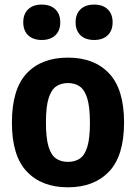

<svg xmlns="http://www.w3.org/2000/svg" viewBox="-20 -807 593 838"><path d="M276.5 10.5Q162.5 10.5 97.2 -58Q32 -126.5 32 -271.5Q32 -418 96.5 -486.8Q161 -555.5 276.5 -555.5Q392 -555.5 456.8 -486Q521.5 -416.5 521.5 -272.5Q521.5 -127 456 -58.2Q390.5 10.5 276.5 10.5ZM276.5 -100.5Q307 -100.5 328.5 -115Q350 -129.5 361.2 -166.5Q372.5 -203.5 372.5 -270.5Q372.5 -339.5 361 -377.2Q349.5 -415 328 -429.8Q306.5 -444.5 276.5 -444.5Q246.5 -444.5 225 -429.8Q203.5 -415 192 -377.8Q180.5 -340.5 180.5 -273Q180.5 -204.5 191.8 -167.2Q203 -130 224.5 -115.2Q246 -100.5 276.5 -100.5ZM391 -632.5Q353 -632.5 331.5 -653Q310 -673.5 310 -709.5Q310 -746 331.5 -766.5Q353 -787 391 -787Q428.5 -787 450 -766.5Q471.5 -746 471.5 -709.5Q471.5 -673.5 450 -653Q428.5 -632.5 391 -632.5ZM162 -632.5Q124.5 -632.5 103 -653Q81.5 -673.5 81.5 -709.5Q81.5 -746 103 -766.5Q124.5 -787 162 -787Q200 -787 221.5 -766.5Q243 -746 243 -709.5Q243 -673.5 221.5 -653Q200 -632.5 162 -632.5Z"/></svg>

Font: Encode Sans Semi Condensed
Style: Bold
Weight: 700
Width: 4
Designer: Multiple Designers
Foundry: Impallari Type
Version: Version 3.000; ttfautohint (v1.8.3) -l 8 -r 50 -G 200 -x 14 